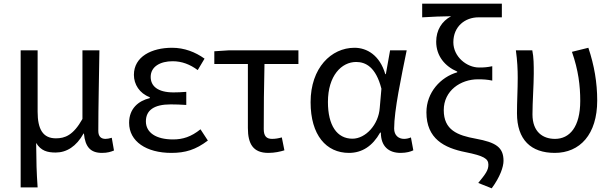

<svg xmlns="http://www.w3.org/2000/svg" viewBox="-20 -816 3319 1041"><path d="M92 200H184C178 114 177 66 176 -41C202 2 237 11 282 11C341 11 394 -22 433 -92H435C442 -19 471 13 533 13C563 13 581 7 598 0L586 -69C572 -65 562 -63 552 -63C529 -63 513 -75 513 -106C513 -237 517 -396 519 -543H427V-171C377 -82 332 -66 283 -66C213 -66 184 -115 184 -210V-543H92Z M909 13C985 13 1041 -4 1107 -54L1067 -115C1016 -74 971 -60 918 -60C826 -60 771 -97 771 -158C771 -218 815 -250 905 -250C932 -250 958 -249 990 -247V-318C963 -316 943 -315 921 -315C834 -315 797 -350 797 -399C797 -455 849 -484 916 -484C966 -484 1010 -467 1052 -436L1089 -498C1039 -534 979 -557 913 -557C802 -557 706 -509 706 -410C706 -359 736 -310 792 -289V-284C730 -269 680 -227 680 -150C680 -49 774 13 909 13Z M1435 13C1469 13 1500 6 1522 -1L1508 -71C1490 -66 1473 -63 1455 -63C1425 -63 1410 -78 1410 -116C1410 -226 1411 -346 1414 -469H1598V-543H1219L1142 -538V-469H1324V-122C1324 -35 1353 13 1435 13Z M1872 13C1943 13 2000 -24 2041 -97H2045C2045 -22 2088 13 2152 13C2184 13 2207 6 2221 -1L2208 -71C2197 -66 2183 -63 2171 -63C2141 -63 2117 -82 2117 -119C2117 -218 2156 -400 2185 -543H2095L2072 -414H2069C2039 -517 1969 -557 1902 -557C1776 -557 1664 -448 1664 -262C1664 -83 1749 13 1872 13ZM1891 -64C1807 -64 1758 -136 1758 -263C1758 -406 1832 -480 1911 -480C1962 -480 2018 -453 2048 -335L2039 -232C2033 -140 1962 -64 1891 -64Z M2646 205C2691 144 2710 89 2710 56C2710 -18 2668 -44 2560 -64C2460 -82 2386 -111 2386 -219C2386 -325 2478 -386 2571 -386C2599 -386 2620 -385 2649 -379V-457C2620 -451 2605 -450 2577 -450C2511 -450 2438 -508 2438 -587C2438 -673 2502 -722 2574 -722H2701V-796H2269V-722C2336 -726 2366 -727 2426 -728C2375 -701 2345 -652 2345 -590C2345 -512 2393 -456 2459 -428V-424C2369 -398 2292 -315 2292 -207C2292 -64 2388 -14 2504 9C2603 29 2628 44 2628 77C2628 107 2613 127 2573 176Z M2988 13C3124 13 3218 -87 3218 -271C3218 -368 3202 -462 3170 -557L3081 -535C3116 -435 3126 -351 3126 -269C3126 -127 3068 -63 2989 -63C2925 -63 2867 -99 2867 -196C2867 -263 2874 -356 2874 -416C2874 -464 2874 -505 2866 -543H2777C2785 -486 2787 -438 2787 -394C2787 -330 2783 -266 2783 -202C2783 -58 2859 13 2988 13Z"/></svg>

Font: Noto Sans KR
Style: Regular
Weight: 400
Designer: Ryoko NISHIZUKA 西塚涼子 (kana, bopomofo & ideographs); Paul D. Hunt (Latin, Greek & Cyrillic); Sandoll Communications 산돌커뮤니
Foundry: Adobe
Version: Version 2.004;hotconv 1.0.118;makeotfexe 2.5.65603